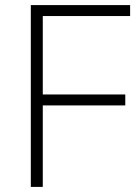

<svg xmlns="http://www.w3.org/2000/svg" viewBox="-20 -734 541 754"><path d="M148 0V-320H472V-363H148V-671H491V-714H101V0Z"/></svg>

Font: Noto Sans Syriac Extralight
Style: Regular
Weight: 200
Designer: Patrick Giasson and the Monotype Design Team
Foundry: Monotype Imaging Inc.
Version: Version 3.000